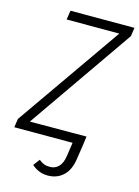

<svg xmlns="http://www.w3.org/2000/svg" viewBox="-138 -757 750 1035"><g transform="rotate(15 236.5 -240.0)"><path d="M473 -637 66 -51 382 -52 375 0 363 79Q354 141 319.5 173Q285 205 234 205Q183 205 144 170L171 134Q186 146 199.5 151.5Q213 157 233 157Q262 157 281.5 137Q301 117 307 76L318 0H-7L0 -48L409 -634H115L123 -685H480Z"/></g></svg>

Font: Fira Sans Condensed Light
Style: Italic
Weight: 300
Width: 3
Italic angle: -8°
Designer: Carrois Corporate & Edenspiekermann AG
Foundry: Carrois Corporate GbR & Edenspiekermann AG
Version: Version 4.203